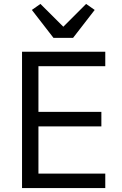

<svg xmlns="http://www.w3.org/2000/svg" viewBox="-20 -963 623 983"><path d="M92.8 0H519V-74.2H176.8V-315.9H499V-390.1H176.8V-624H519V-698.2H92.8ZM253.9 -769H354L464.8 -912.1L420.9 -942.9L304.2 -826.2L187 -942.9L143.1 -912.1Z"/></svg>

Font: Plexus Sans
Style: Regular
Weight: 400
Version: Version 2.001;PS 002.001;hotconv 1.0.70;makeotf.lib2.5.58329